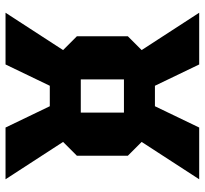

<svg xmlns="http://www.w3.org/2000/svg" viewBox="-43 -697 740 694"><g transform="rotate(90 327.0 -350.0)"><path d="M111 -258V-442L161 -492L26 -700H213L290 -540H364L441 -700H628L493 -492L543 -442V-258L493 -208L628 0H441L364 -160H290L213 0H26L161 -208ZM267 -272H387V-428H267Z"/></g></svg>

Font: Tektur
Style: Bold
Weight: 700
Designer: Adam Jagosz
Foundry: Adam Jagosz
Version: Version 1.005;gftools[0.9.30]